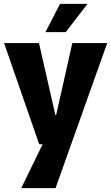

<svg xmlns="http://www.w3.org/2000/svg" viewBox="-20 -741 570 985"><path d="M203 -10 262 -124 351 -520H530L265 224H89ZM1 -520H180L264 -151H307L302 -1H181ZM213 -576 288 -721H429L317 -576Z"/></svg>

Font: Murecho Thin
Style: Bold
Weight: 700
Version: Version 1.010